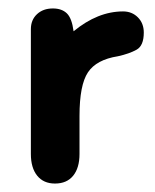

<svg xmlns="http://www.w3.org/2000/svg" viewBox="-20 -424 367 454"><path d="M154 -350Q150 -381 138 -392.5Q126 -404 105 -404Q82 -404 67.5 -390.5Q53 -377 53 -355V-60Q53 -27 68 -8.5Q83 10 110 10Q138 10 153 -8.5Q168 -27 168 -60V-150Q168 -223 188 -253Q208 -283 259 -291Q286 -297 303 -306.5Q320 -316 320 -347Q320 -369 306 -383Q292 -397 271 -397Q211 -397 154 -350Z"/></svg>

Font: Beiruti
Style: Bold
Weight: 700
Designer: Arlette Boutros
Foundry: Boutros
Version: Version 1.41